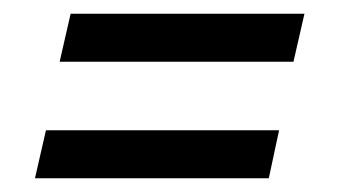

<svg xmlns="http://www.w3.org/2000/svg" viewBox="-20 -393 492 280"><path d="M67 -303 83 -373H424L408 -303ZM31 -133 47 -203H387L372 -133Z"/></svg>

Font: Saira ExtraCondensed Medium
Style: Italic
Weight: 500
Width: 2
Italic angle: -12°
Designer: Hector Gatti with collaboration of the Omnibus-Type team
Foundry: Omnibus-Type
Version: Version 1.101